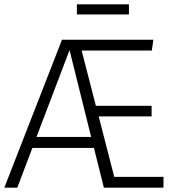

<svg xmlns="http://www.w3.org/2000/svg" viewBox="-20 -869 824 889"><path d="M577 -849H336V-802H577ZM509 -50 437 -330H682V-379H424L358 -635H683L690 -685H267L0 0H60L130 -184H415L461 0H737V-50ZM149 -235 302 -637 402 -235Z"/></svg>

Font: FiraGO Light
Style: Regular
Weight: 300
Designer: bBox Type
Foundry: bBox Type GmbH
Version: Version 1.001;PS 001.001;hotconv 1.0.88;makeotf.lib2.5.64775